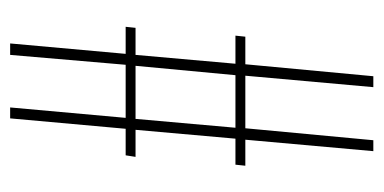

<svg xmlns="http://www.w3.org/2000/svg" viewBox="-204 -534 738 369"><g transform="rotate(-90 164.5 -349.0)"><path d="M33 -265H83L100 -457H48L51 -476H102L122 -698H143L123 -476H225L244 -698H266L246 -476H298L296 -457H244L227 -265H281L279 -246H226L203 0H182L204 -246H103L80 0H59L81 -246H31ZM205 -265 223 -457H121L104 -265Z"/></g></svg>

Font: Moniqa SemBd Heading
Style: Regular
Weight: 600
Designer: Rajesh Rajput
Foundry: Rajesh Rajput
Version: Version 1.000